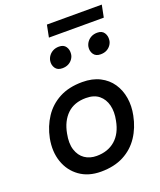

<svg xmlns="http://www.w3.org/2000/svg" viewBox="-161 -988 917 1097"><g transform="rotate(-20 297.5 -440.0)"><path d="M262 7.5Q185.8 7.5 133.2 -30.2Q80.5 -67.9 58.6 -131.3Q36.7 -194.8 51.4 -272.2Q65.2 -340.8 100.9 -394.8Q136.6 -448.8 194.8 -479.7Q253 -510.6 334.8 -510.6Q396 -510.6 440.8 -487.8Q485.5 -465 512.1 -425.8Q538.7 -386.5 547 -336.1Q555.2 -285.8 543.9 -231Q530.2 -161.1 494.3 -107.1Q458.5 -53.1 400.5 -22.8Q342.6 7.5 262 7.5ZM269.4 -85.5Q337.9 -85.5 382.7 -124.5Q427.5 -163.6 441.1 -237.6Q451.5 -288.1 441.4 -328.8Q431.2 -369.4 401.8 -393.6Q372.5 -417.7 323.1 -417.7Q251.6 -417.7 209 -376.7Q166.4 -335.6 153.2 -264.2Q141.7 -207 154.6 -166.8Q167.6 -126.7 197.7 -106.1Q227.8 -85.5 269.4 -85.5ZM256.2 -623.3Q226.9 -623.3 213.9 -642.8Q200.9 -662.2 204.6 -687Q207.5 -703.4 217.3 -716.7Q227.1 -730.1 242.8 -738.3Q258.5 -746.4 279.2 -746.4Q307.7 -746.4 320.4 -727.4Q333.1 -708.3 330.1 -683.5Q328.7 -667.9 318.9 -653.8Q309.1 -639.6 293.4 -631.5Q277.7 -623.3 256.2 -623.3ZM488.8 -623.3Q459.5 -623.3 446.5 -642.8Q433.5 -662.2 437.2 -687Q440.1 -703.4 449.9 -716.7Q459.7 -730.1 475.4 -738.3Q491.1 -746.4 511.8 -746.4Q540.3 -746.4 553 -727.4Q565.6 -708.3 562.7 -683.5Q561.3 -667.9 551.5 -653.8Q541.7 -639.6 526.1 -631.5Q510.5 -623.3 488.8 -623.3ZM243.2 -814.2 257.9 -888.2H591.6L576.8 -814.2Z"/></g></svg>

Font: REM Medium
Style: Italic
Weight: 500
Italic angle: -11°
Designer: Octavio Pardo
Foundry: Ashler Design
Version: Version 1.005;gftools[0.9.28]